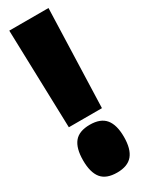

<svg xmlns="http://www.w3.org/2000/svg" viewBox="-200 -772 619 814"><g transform="rotate(-30 109.5 -365.0)"><path d="M28 -259 14 -740H206L190 -259ZM10 -107Q10 -166 33.5 -195Q57 -224 110 -224Q162 -224 186 -195Q210 -166 210 -107Q210 -48 186 -19Q162 10 110 10Q57 10 33.5 -19Q10 -48 10 -107Z"/></g></svg>

Font: Georama Condensed Black
Style: Regular
Weight: 900
Width: 3
Designer: Jean-Baptiste Levee
Foundry: Production Type
Version: Version 1.000